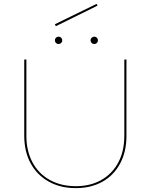

<svg xmlns="http://www.w3.org/2000/svg" viewBox="-20 -965 777 990"><path d="M263 -840 478 -945 483 -936 268 -830ZM263 -757Q263 -765 268.5 -770.5Q274 -776 282 -776Q290 -776 295.5 -770.5Q301 -765 301 -757Q301 -749 295.5 -743.5Q290 -738 282 -738Q274 -738 268.5 -743.5Q263 -749 263 -757ZM447 -757Q447 -765 453 -770.5Q459 -776 466 -776Q474 -776 479.5 -770.5Q485 -765 485 -757Q485 -749 479.5 -743.5Q474 -738 466 -738Q458 -738 452.5 -743.5Q447 -749 447 -757ZM105 -265V-658H116V-265Q116 -187 147.5 -128Q179 -69 237 -37Q295 -5 371 -5Q446 -5 502.5 -37Q559 -69 590 -127.5Q621 -186 621 -264V-658H632V-264Q632 -183 599.5 -122Q567 -61 508 -28Q449 5 371 5Q292 5 231.5 -28.5Q171 -62 138 -123Q105 -184 105 -265Z"/></svg>

Font: Ysabeau SC Hairline
Style: Regular
Weight: 100
Designer: Christian Thalmann (Catharsis Fonts)
Version: Version 0.003